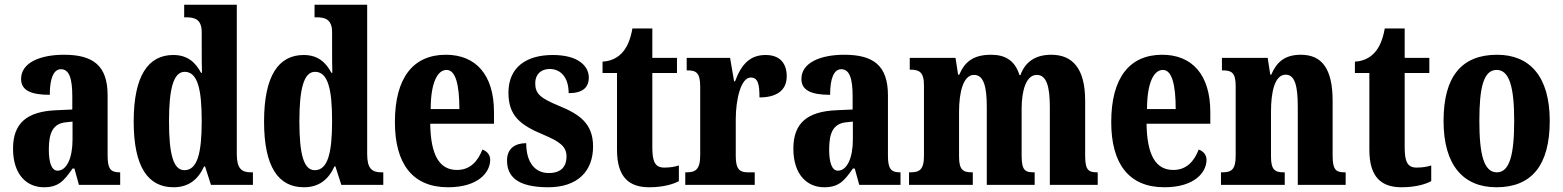

<svg xmlns="http://www.w3.org/2000/svg" viewBox="-20 -780 6594 810"><path d="M165 10C225 10 249 -15 286 -69H294L313 0H487V-53H484C446 -53 434 -69 434 -124V-378C434 -504 372 -549 250 -549C150 -549 69 -516 69 -447C69 -400 108 -380 190 -380C190 -449 206 -488 237 -488C272 -488 285 -449 285 -374V-318L218 -315C95 -310 35 -262 35 -153C35 -42 94 10 165 10ZM223 -60C198 -60 186 -93 186 -149C186 -221 204 -258 257 -264L286 -267V-191C286 -113 261 -60 223 -60Z M712 10C776 10 816 -23 841 -78H845L870 0H1047V-53H1039C999 -53 979 -69 979 -130V-760H757V-707H765C801 -707 831 -699 831 -644V-583C831 -545 831 -503 832 -473H828C805 -516 772 -548 711 -548C605 -548 544 -460 544 -267C544 -75 605 10 712 10ZM758 -62C711 -62 693 -130 693 -268C693 -403 711 -477 759 -477C814 -477 831 -403 831 -269C831 -135 813 -62 758 -62Z M1262 10C1326 10 1366 -23 1391 -78H1395L1420 0H1597V-53H1589C1549 -53 1529 -69 1529 -130V-760H1307V-707H1315C1351 -707 1381 -699 1381 -644V-583C1381 -545 1381 -503 1382 -473H1378C1355 -516 1322 -548 1261 -548C1155 -548 1094 -460 1094 -267C1094 -75 1155 10 1262 10ZM1308 -62C1261 -62 1243 -130 1243 -268C1243 -403 1261 -477 1309 -477C1364 -477 1381 -403 1381 -269C1381 -135 1363 -62 1308 -62Z M1870 10C1998 10 2048 -53 2048 -106C2048 -128 2033 -143 2015 -149C1996 -100 1964 -63 1908 -63C1835 -63 1797 -123 1795 -258H2064V-307C2064 -465 1987 -549 1861 -549C1724 -549 1646 -453 1646 -265C1646 -91 1719 10 1870 10ZM1918 -320H1797C1797 -427 1824 -485 1864 -485C1902 -485 1918 -423 1918 -320Z M2293 10C2417 10 2482 -58 2482 -162C2482 -259 2425 -298 2337 -334C2260 -366 2238 -384 2238 -429C2238 -467 2263 -489 2299 -489C2345 -489 2379 -454 2379 -387C2437 -387 2464 -410 2464 -453C2464 -501 2420 -548 2312 -548C2200 -548 2125 -496 2125 -389C2125 -293 2173 -253 2272 -212C2340 -183 2370 -163 2370 -120C2370 -80 2350 -50 2295 -50C2239 -50 2200 -92 2200 -176C2156 -176 2119 -156 2119 -103C2119 -36 2162 10 2293 10Z M2719 10C2782 10 2825 -5 2844 -16V-82C2826 -76 2805 -73 2782 -73C2743 -73 2732 -99 2732 -159V-472H2836V-536H2732V-660H2648C2640 -614 2626 -584 2611 -565C2595 -544 2566 -522 2522 -520V-472H2583V-148C2583 -31 2635 10 2719 10Z M2871 0H3164V-53H3136C3105 -53 3084 -61 3084 -120V-277C3084 -361 3106 -453 3147 -453C3178 -453 3184 -424 3184 -369C3254 -369 3299 -397 3299 -458C3299 -510 3273 -548 3210 -548C3145 -548 3108 -510 3081 -437H3077L3060 -536H2877V-483H2881C2916 -483 2934 -474 2934 -415V-125C2934 -62 2912 -53 2875 -53H2871Z M3457 10C3517 10 3541 -15 3578 -69H3586L3605 0H3779V-53H3776C3738 -53 3726 -69 3726 -124V-378C3726 -504 3664 -549 3542 -549C3442 -549 3361 -516 3361 -447C3361 -400 3400 -380 3482 -380C3482 -449 3498 -488 3529 -488C3564 -488 3577 -449 3577 -374V-318L3510 -315C3387 -310 3327 -262 3327 -153C3327 -42 3386 10 3457 10ZM3515 -60C3490 -60 3478 -93 3478 -149C3478 -221 3496 -258 3549 -264L3578 -267V-191C3578 -113 3553 -60 3515 -60Z M3815 0H4084V-53H4081C4044 -53 4026 -62 4026 -119V-309C4026 -391 4044 -464 4089 -464C4130 -464 4143 -415 4143 -329V0H4345V-53H4341C4304 -53 4290 -62 4290 -124V-321C4290 -398 4309 -464 4354 -464C4395 -464 4409 -415 4409 -329V0H4611V-53H4609C4572 -53 4558 -62 4558 -124V-355C4558 -491 4505 -549 4415 -549C4346 -549 4304 -517 4285 -463H4281C4262 -524 4222 -549 4161 -549C4084 -549 4049 -517 4027 -465H4022L4011 -536H3818V-486H3821C3857 -486 3878 -477 3878 -420V-122C3878 -62 3857 -53 3820 -53H3815Z M4892 10C5020 10 5070 -53 5070 -106C5070 -128 5055 -143 5037 -149C5018 -100 4986 -63 4930 -63C4857 -63 4819 -123 4817 -258H5086V-307C5086 -465 5009 -549 4883 -549C4746 -549 4668 -453 4668 -265C4668 -91 4741 10 4892 10ZM4940 -320H4819C4819 -427 4846 -485 4886 -485C4924 -485 4940 -423 4940 -320Z M5131 0H5400V-53H5396C5360 -53 5342 -62 5342 -119V-309C5342 -390 5357 -465 5404 -465C5444 -465 5455 -414 5455 -329V0H5657V-53H5653C5617 -53 5602 -62 5602 -124V-355C5602 -491 5556 -549 5468 -549C5398 -549 5365 -516 5343 -465H5339L5328 -536H5135V-483H5139C5175 -483 5193 -474 5193 -418V-122C5193 -62 5173 -53 5135 -53H5131Z M5893 10C5956 10 5999 -5 6018 -16V-82C6000 -76 5979 -73 5956 -73C5917 -73 5906 -99 5906 -159V-472H6010V-536H5906V-660H5822C5814 -614 5800 -584 5785 -565C5769 -544 5740 -522 5696 -520V-472H5757V-148C5757 -31 5809 10 5893 10Z M6293 10C6441 10 6518 -82 6518 -270C6518 -458 6433 -549 6296 -549C6147 -549 6070 -458 6070 -270C6070 -82 6154 10 6293 10ZM6295 -53C6240 -53 6221 -128 6221 -270C6221 -412 6239 -485 6294 -485C6348 -485 6368 -412 6368 -270C6368 -128 6349 -53 6295 -53Z"/></svg>

Font: Noto Serif Lao ExtraCondensed ExtraBold
Style: Regular
Weight: 800
Width: 2
Designer: Monotype Design Team
Foundry: Monotype Imaging Inc.
Version: Version 2.003